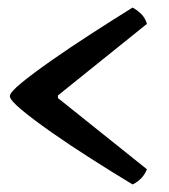

<svg xmlns="http://www.w3.org/2000/svg" viewBox="-20 -531 446 507"><path d="M330 -44Q277 -76 220.5 -112Q164 -148 115.5 -182Q67 -216 36.5 -241.5Q6 -267 6 -277Q6 -287 36.5 -312Q67 -337 115.5 -371Q164 -405 220.5 -441.5Q277 -478 330 -511Q340 -506 351.5 -495.5Q363 -485 368 -468L133 -279V-272L368 -84Q361 -67 349.5 -57Q338 -47 330 -44Z"/></svg>

Font: Texturina SemiBold
Style: Regular
Weight: 600
Designer: Guillermo Torres Carreño
Foundry: Omnibus-Type
Version: Version 1.002; ttfautohint (v1.8.3)